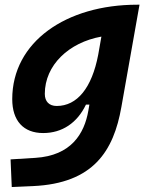

<svg xmlns="http://www.w3.org/2000/svg" viewBox="-20 -542 626 797"><path d="M28.8 234.4 116.7 230.5C367.7 219.2 451.7 85 483.9 -98.1L559.1 -522.5H549.8C254.4 -522.5 30.8 -368.2 30.8 -130.4C30.8 -41 77.1 10.3 159.2 10.3C238.3 10.3 300.8 -32.2 336.9 -107.9H351.1L346.7 -82.5C330.1 12.7 275.9 104 126.5 113.3L23.9 119.6ZM400.9 -390.1 387.7 -314.9C361.3 -176.8 300.3 -102.1 215.3 -102.1C184.1 -102.1 166 -120.6 166 -152.3C166 -271.5 265.6 -365.7 400.9 -390.1Z"/></svg>

Font: Cascadia Code
Style: Bold Italic
Weight: 700
Italic angle: -10°
Monospace: yes
Designer: Aaron Bell
Foundry: Saja Typeworks
Version: Version 2404.023